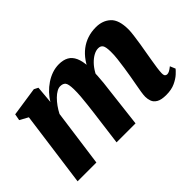

<svg xmlns="http://www.w3.org/2000/svg" viewBox="-94 -841 1127 1127"><g transform="rotate(-45 470.0 -277.0)"><path d="M265.5 -551 256 -442Q270.5 -467 291.5 -489Q312.5 -511 337.8 -528Q363 -545 390.8 -554.5Q418.5 -564 448 -564Q483.5 -564 508 -550.5Q532.5 -537 546 -507Q559.5 -477 562 -426.5Q562 -418.5 562 -409Q562 -399.5 561.2 -389.2Q560.5 -379 559 -369L538 -398Q553.5 -438.5 575.2 -469.5Q597 -500.5 624.5 -521.5Q652 -542.5 684.5 -553.2Q717 -564 754.5 -564Q810.5 -564 846 -531.2Q881.5 -498.5 881.5 -419Q881.5 -403.5 877.8 -372.8Q874 -342 868.5 -308Q863 -274 858 -247Q854 -222 849.2 -194.8Q844.5 -167.5 841 -142.8Q837.5 -118 837 -100Q837 -82 843 -77Q849 -72 856 -72Q864.5 -72 874 -76.8Q883.5 -81.5 900 -94.5L914 -61Q908 -53 889.8 -36Q871.5 -19 840.8 -4.5Q810 10 766 10Q725.5 10 704.8 -2.2Q684 -14.5 677.5 -33Q671 -51.5 671 -70Q671 -84.5 674.8 -108.5Q678.5 -132.5 684 -160.8Q689.5 -189 694 -216.5Q698.5 -243.5 703.5 -276Q708.5 -308.5 712.2 -341Q716 -373.5 715.5 -400.5Q715 -440 706 -453.5Q697 -467 677 -467Q658.5 -467 638.5 -456.2Q618.5 -445.5 599 -425.5Q579.5 -405.5 563.8 -377.5Q548 -349.5 538.5 -315.5L562 -404.5Q562 -382 560.2 -354.8Q558.5 -327.5 555.8 -299.8Q553 -272 549.5 -247L520.5 0H363L391 -216Q394.5 -244 398.2 -275.8Q402 -307.5 404.5 -339.2Q407 -371 406.5 -398Q405.5 -442 395 -454.5Q384.5 -467 361.5 -467Q348 -467 332.5 -458.2Q317 -449.5 301 -433.8Q285 -418 270.2 -397.5Q255.5 -377 244 -354.5L195.5 0H39.5L103 -468L51 -496.5L58.5 -537L240 -564Z"/></g></svg>

Font: Merriweather 28pt Black
Style: Italic
Weight: 900
Italic angle: -7.8°
Version: Version 2.101